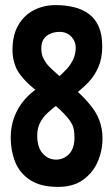

<svg xmlns="http://www.w3.org/2000/svg" viewBox="-20 -726 440 753"><path d="M208 7Q139 7 98 -20Q57 -47 39.5 -91Q22 -135 22 -186Q22 -230 36 -267Q50 -304 74.5 -333Q99 -362 131 -382L202 -418Q224 -436 241 -454.5Q258 -473 267.5 -494Q277 -515 277 -540Q277 -551 273 -561.5Q269 -572 261 -581Q253 -590 241 -595.5Q229 -601 214 -601Q194 -601 177.5 -594Q161 -587 151.5 -573Q142 -559 142 -537Q142 -515 148.5 -501Q155 -487 163 -476Q180 -456 210.5 -430Q241 -404 274 -375.5Q307 -347 330 -319Q357 -288 369.5 -254.5Q382 -221 382 -183Q382 -135 363 -91.5Q344 -48 305.5 -20.5Q267 7 208 7ZM200 -100Q230 -100 251 -122Q272 -144 272 -186Q272 -221 263 -238Q254 -255 243 -267Q216 -298 180 -325.5Q144 -353 110 -381Q76 -409 55 -439Q43 -456 36 -480Q29 -504 29 -530Q29 -588 51.5 -627Q74 -666 112.5 -686Q151 -706 198 -706Q238 -706 271.5 -697.5Q305 -689 329.5 -670.5Q354 -652 367.5 -621Q381 -590 381 -544Q381 -497 365.5 -462Q350 -427 325 -401.5Q300 -376 272 -355L210 -319Q187 -302 167.5 -284Q148 -266 137 -244.5Q126 -223 126 -194Q126 -148 147.5 -124Q169 -100 200 -100Z"/></svg>

Font: Yanone Kaffeesatz
Style: Bold
Weight: 700
Designer: Yanone (Cyrillic: Daniel Pouzeot, Huerta Tipografica, and Cyreal)
Foundry: Yanone
Version: Version 2.003